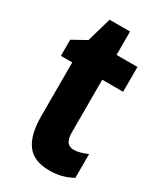

<svg xmlns="http://www.w3.org/2000/svg" viewBox="-173 -729 680 804"><g transform="rotate(30 167.0 -326.5)"><path d="M251 -116Q279 -116 317 -133V-18Q292 -4 265 3Q238 10 206 10Q131 10 97.5 -35Q64 -80 64 -172V-430H9V-508L76 -545L110 -663H209V-550H310V-430H209V-175Q209 -116 251 -116Z"/></g></svg>

Font: Noto Sans Ethiopic ExtraCondensed ExtraBold
Style: Regular
Weight: 800
Width: 2
Designer: Monotype Design Team
Foundry: Monotype Imaging Inc.
Version: Version 2.102; ttfautohint (v1.8.4.7-5d5b)